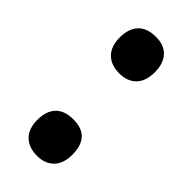

<svg xmlns="http://www.w3.org/2000/svg" viewBox="-190 -597 648 648"><g transform="rotate(45 134.5 -273.0)"><path d="M51 -469Q51 -511 72.5 -534Q94 -557 136 -557Q176 -557 197 -534Q218 -511 218 -469Q218 -427 196 -404.5Q174 -382 136 -382Q96 -382 73.5 -404.5Q51 -427 51 -469ZM51 -76Q51 -118 72.5 -140.5Q94 -163 136 -163Q218 -163 218 -76Q218 -34 196 -11.5Q174 11 136 11Q96 11 73.5 -11.5Q51 -34 51 -76Z"/></g></svg>

Font: Noto Sans Hebrew ExtraCondensed ExtraBold
Style: Regular
Weight: 800
Width: 2
Designer: Monotype Design Team
Foundry: Monotype Imaging Inc.
Version: Version 2.004; ttfautohint (v1.8.4.7-5d5b)